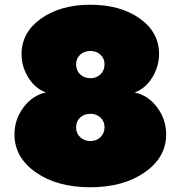

<svg xmlns="http://www.w3.org/2000/svg" viewBox="-20 -770 761 810"><path d="M361 -750Q488 -750 569.5 -692Q651 -634 651 -543Q651 -489 622 -442.5Q593 -396 548 -380Q605 -368 643 -317Q681 -266 681 -203Q681 -106 590.5 -43Q500 20 361 20Q221 20 131 -43Q41 -106 41 -203Q41 -266 79 -317Q117 -368 174 -380Q129 -396 100 -442Q71 -488 71 -542Q71 -633 153 -691.5Q235 -750 361 -750ZM361 -290Q335 -290 318 -274Q301 -258 301 -233Q301 -208 318 -191.5Q335 -175 361 -175Q387 -175 404 -191.5Q421 -208 421 -233Q421 -258 404 -274Q387 -290 361 -290ZM361 -555Q335 -555 318 -539Q301 -523 301 -499Q301 -473 318 -456.5Q335 -440 361 -440Q387 -440 404 -456.5Q421 -473 421 -499Q421 -523 404 -539Q387 -555 361 -555Z"/></svg>

Font: Metropolitano Black
Style: Regular
Weight: 900
Designer: Fonts by Alex Slobzheninov & Chris M. Simpson / Changes by Cristiano Sobral
Foundry: Fonts by Alex Slobzheninov & Chris M. Simpson / Changes by Cristiano Sobral
Version: Version 1.00;August 30, 2020;FontCreator 13.0.0.2681 64-bit